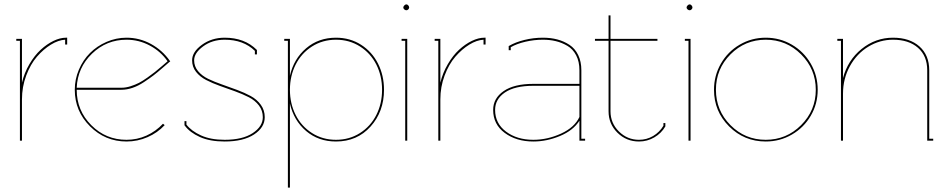

<svg xmlns="http://www.w3.org/2000/svg" viewBox="-20 -641 4316 875"><path d="M280.8 -469.2H286.1V-438H276.9V-460Q246.1 -458.5 212.2 -437.7Q178.2 -417 148.4 -382.6Q118.7 -348.1 99.4 -296.6Q80.1 -245.1 80.1 -188V0H70.8V-455.1H54.2V-463.9H80.1V-264.2Q90.8 -309.1 114 -348.6Q137.2 -388.2 165.3 -414.1Q193.4 -439.9 223.6 -454.6Q253.9 -469.2 280.8 -469.2Z M534.7 -241.2Q553.7 -241.2 575.2 -248Q596.7 -254.9 613.3 -263.4Q629.9 -272 652.1 -287.8Q674.3 -303.7 686 -313Q697.8 -322.3 718.5 -340.1Q739.3 -357.9 743.7 -361.8Q712.4 -406.7 662.8 -433.3Q613.3 -460 556.6 -460Q465.3 -460 399.4 -396.5Q333.5 -333 329.6 -241.2ZM329.6 -231.9Q329.6 -137.2 396 -70.6Q462.4 -3.9 556.6 -3.9Q605 -3.9 647.7 -23.2Q690.4 -42.5 722.7 -77.1L730.5 -70.8Q697.8 -35.6 652.3 -15.9Q606.9 3.9 556.6 3.9Q459.5 3.9 390.1 -65.4Q320.8 -134.8 320.8 -231.9Q320.8 -279.8 339.6 -323.7Q358.4 -367.7 390.1 -399.4Q421.9 -431.2 465.6 -450.2Q509.3 -469.2 556.6 -469.2Q616.2 -469.2 668.5 -440.4Q720.7 -411.6 753.9 -363.8L755.9 -360.8L752.4 -358.9Q746.1 -353.5 721.4 -332Q696.8 -310.5 679.2 -297.1Q661.6 -283.7 635.7 -266.6Q609.9 -249.5 584 -240.7Q558.1 -231.9 533.7 -231.9Z M829.6 -73.2Q852.1 -43.9 896 -23.9Q939.9 -3.9 1003.9 -3.9Q1085.4 -3.9 1131.6 -34.4Q1177.7 -64.9 1177.7 -106.9Q1177.7 -137.2 1159.9 -160.4Q1142.1 -183.6 1113.8 -198Q1085.4 -212.4 1051 -224.9Q1016.6 -237.3 982.2 -249.5Q947.8 -261.7 919.4 -276.4Q891.1 -291 873.3 -313.7Q855.5 -336.4 855.5 -366.2Q855.5 -404.3 900.1 -436.8Q944.8 -469.2 1003.9 -469.2Q1094.7 -469.2 1149.9 -414.1L1150.9 -413.1V-393.1H1141.6V-409.2Q1089.4 -460 1003.9 -460Q946.8 -460 905.8 -429.7Q864.7 -399.4 864.7 -366.2Q864.7 -338.4 882.6 -316.9Q900.4 -295.4 928.7 -281.7Q957 -268.1 991.5 -256.1Q1025.9 -244.1 1060.1 -231.4Q1094.2 -218.8 1122.6 -203.4Q1150.9 -188 1168.7 -163.3Q1186.5 -138.7 1186.5 -106.9Q1186.5 -60.1 1137.7 -28.1Q1088.9 3.9 1003.9 3.9Q936.5 3.9 890.9 -16.6Q845.2 -37.1 821.8 -68.8L820.8 -69.8V-88.9H829.6Z M1292 -455.1H1275.4V-463.9H1301.3V-295.9Q1318.8 -373 1375.2 -421.1Q1431.6 -469.2 1511.2 -469.2Q1575.2 -469.2 1625.5 -437Q1675.8 -404.8 1702.9 -350.8Q1730 -296.9 1730 -231.9Q1730 -132.3 1668.7 -64.2Q1607.4 3.9 1511.2 3.9Q1431.2 3.9 1375 -43.9Q1318.8 -91.8 1301.3 -168.9V213.9H1292ZM1327.4 -346.7Q1301.3 -294.9 1301.3 -231.9Q1301.3 -168.9 1327.4 -117.2Q1353.5 -65.4 1401.9 -34.7Q1450.2 -3.9 1511.2 -3.9Q1572.3 -3.9 1620.6 -34.7Q1668.9 -65.4 1695.1 -117.2Q1721.2 -168.9 1721.2 -231.9Q1721.2 -294.9 1695.1 -346.7Q1668.9 -398.4 1620.6 -429.2Q1572.3 -460 1511.2 -460Q1450.2 -460 1401.9 -429.2Q1353.5 -398.4 1327.4 -346.7Z M1817.9 -606.9Q1817.9 -611.3 1822.5 -616.2Q1827.1 -621.1 1832 -621.1Q1836.4 -621.1 1840.6 -616.5Q1844.7 -611.8 1844.7 -606.9Q1844.7 -602.5 1840.8 -598.4Q1836.9 -594.2 1832 -594.2Q1827.1 -594.2 1822.5 -598.1Q1817.9 -602.1 1817.9 -606.9ZM1826.7 -455.1H1810.1V-463.9H1835.9V0H1826.7Z M2187.5 -469.2H2192.9V-438H2183.6V-460Q2152.8 -458.5 2118.9 -437.7Q2085 -417 2055.2 -382.6Q2025.4 -348.1 2006.1 -296.6Q1986.8 -245.1 1986.8 -188V0H1977.5V-455.1H1960.9V-463.9H1986.8V-264.2Q1997.6 -309.1 2020.8 -348.6Q2043.9 -388.2 2072 -414.1Q2100.1 -439.9 2130.4 -454.6Q2160.6 -469.2 2187.5 -469.2Z M2298.3 -412.1V-431.2L2300.3 -432.1Q2328.6 -448.7 2369.9 -459Q2411.1 -469.2 2454.6 -469.2Q2489.7 -469.2 2520 -461.2Q2550.3 -453.1 2575.4 -436.5Q2600.6 -419.9 2615 -390.1Q2629.4 -360.4 2629.4 -320.8V-8.8H2646.5V0H2620.6V-90.8Q2592.3 -46.4 2532 -21.2Q2471.7 3.9 2410.6 3.9Q2333 3.9 2280.3 -35.2Q2227.5 -74.2 2227.5 -140.1Q2227.5 -192.9 2275.1 -225.8Q2322.8 -258.8 2410.6 -258.8H2620.6V-320.8Q2620.6 -360.4 2605.7 -388.9Q2590.8 -417.5 2565.7 -432.1Q2540.5 -446.8 2513.2 -453.4Q2485.8 -460 2454.6 -460Q2413.6 -460 2374 -450.7Q2334.5 -441.4 2307.6 -425.8V-412.1ZM2620.6 -250H2410.6Q2325.7 -250 2281 -219.5Q2236.3 -189 2236.3 -140.1Q2236.3 -78.6 2286.1 -41.3Q2335.9 -3.9 2410.6 -3.9Q2475.1 -3.9 2536.9 -32.2Q2598.6 -60.5 2620.6 -107.9Z M2762.2 -133.8Q2762.2 -80.1 2800.5 -42Q2838.9 -3.9 2892.1 -3.9Q2927.2 -3.9 2956.5 -21.2Q2985.8 -38.6 3003.4 -67.9V-80.1H3012.2V-65.9V-64.9Q2994.1 -33.7 2961.9 -14.9Q2929.7 3.9 2892.1 3.9Q2834.5 3.9 2793.9 -36.1Q2753.4 -76.2 2753.4 -133.8V-455.1H2691.4V-463.9H2753.4V-570.8H2762.2V-463.9H2976.1V-455.1H2762.2Z M3108.9 -606.9Q3108.9 -611.3 3113.5 -616.2Q3118.2 -621.1 3123 -621.1Q3127.4 -621.1 3131.6 -616.5Q3135.7 -611.8 3135.7 -606.9Q3135.7 -602.5 3131.8 -598.4Q3127.9 -594.2 3123 -594.2Q3118.2 -594.2 3113.5 -598.1Q3108.9 -602.1 3108.9 -606.9ZM3117.7 -455.1H3101.1V-463.9H3127V0H3117.7Z M3469.7 3.9Q3371.6 3.9 3302.7 -64.9Q3233.9 -133.8 3233.9 -231.9Q3233.9 -296.4 3265.4 -351.1Q3296.9 -405.8 3351.1 -437.5Q3405.3 -469.2 3469.7 -469.2Q3534.2 -469.2 3588.6 -437.5Q3643.1 -405.8 3674.8 -351.1Q3706.5 -296.4 3706.5 -231.9Q3706.5 -167.5 3674.8 -113.3Q3643.1 -59.1 3588.6 -27.6Q3534.2 3.9 3469.7 3.9ZM3309.1 -393.3Q3242.7 -326.7 3242.7 -231.9Q3242.7 -137.2 3309.1 -70.6Q3375.5 -3.9 3469.7 -3.9Q3564 -3.9 3630.9 -70.8Q3697.8 -137.7 3697.8 -231.9Q3697.8 -326.2 3630.9 -393.1Q3564 -460 3469.7 -460Q3375.5 -460 3309.1 -393.3Z M4049.8 -469.2Q4125.5 -469.2 4170.2 -429.4Q4214.8 -389.6 4214.8 -320.8V-8.8H4232.9V0H4205.6V-320.8Q4205.6 -386.2 4163.6 -423.1Q4121.6 -460 4049.8 -460Q3989.3 -460 3937 -428.2Q3884.8 -396.5 3853.3 -339.6Q3821.8 -282.7 3821.8 -213.9V0H3812.5V-455.1H3795.9V-463.9H3821.8V-285.2Q3843.3 -366.7 3906.7 -418Q3970.2 -469.2 4049.8 -469.2Z"/></svg>

Font: Rawengulk
Style: Ultralight
Weight: 200
Version: Version 0.92